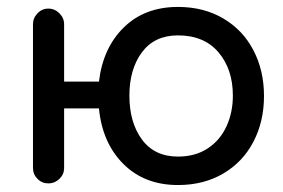

<svg xmlns="http://www.w3.org/2000/svg" viewBox="-20 -529 826 560"><path d="M268.6 -212.9H167V-39.1Q167 -20.5 153.3 -7.3Q139.6 5.9 121.1 5.9Q102.5 5.9 89.4 -7.3Q76.2 -20.5 76.2 -39.1V-458Q76.2 -476.6 89.4 -490.2Q102.5 -503.9 121.1 -503.9Q139.6 -503.9 153.3 -490.2Q167 -476.6 167 -458V-291H268.6Q280.3 -389.6 341.3 -449.2Q402.3 -508.8 499 -508.8Q574.2 -508.8 631.3 -475.1Q688.5 -441.4 719.2 -382.3Q750 -323.2 750 -249Q750 -174.8 719.2 -115.7Q688.5 -56.6 631.3 -22.9Q574.2 10.7 499 10.7Q401.4 10.7 339.8 -50.8Q278.3 -112.3 268.6 -212.9ZM499 -72.3Q549.8 -72.3 585.9 -96.2Q622.1 -120.1 640.6 -160.6Q659.2 -201.2 659.2 -250Q659.2 -327.1 617.2 -376.5Q575.2 -425.8 499 -425.8Q430.7 -425.8 394 -376.5Q357.4 -327.1 357.4 -250Q357.4 -171.9 394 -122.1Q430.7 -72.3 499 -72.3Z"/></svg>

Font: jf-openhuninn-2.0
Style: Regular
Weight: 400
Designer: [Kosugi Maru]
Designed by MOTOYA      

[Varela Round]
Joe Prince (Latin component); Avraham Cornfeld (Hebrew component)
Foundry: justfont CO.,LTD.
Version: 2.0